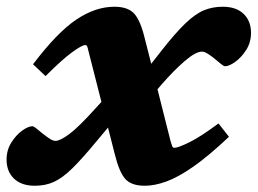

<svg xmlns="http://www.w3.org/2000/svg" viewBox="-51 -552 784 584"><path d="M645.5 -136Q583.5 -77.5 537.2 -45.2Q491 -13 455.2 0Q419.5 13 389.5 13Q348.5 13 330 -7.8Q311.5 -28.5 298 -83.5L277.5 -164L242 -121.5Q199 -69.5 169.2 -40.2Q139.5 -11 113.5 1Q87.5 13 55 13Q14 13 -8.5 -8.8Q-31 -30.5 -31 -66.5Q-31 -95.5 -16.5 -118.5Q-2 -141.5 16.5 -154.8Q35 -168 47.5 -168Q51.5 -168 60 -161Q68.5 -154 79 -145.5Q89 -137.5 99.5 -130.5Q110 -123.5 118 -123.5Q131.5 -123.5 159.2 -143.8Q187 -164 241 -224L257.5 -242L218 -397Q215.5 -408.5 213.8 -411.8Q212 -415 208.5 -415Q198.5 -415 168.5 -393.2Q138.5 -371.5 87.5 -320.5L49.5 -356.5Q122.5 -453 180.8 -492.2Q239 -531.5 297 -531.5Q338.5 -531.5 357.5 -510.2Q376.5 -489 389.5 -434.5L409 -358L439.5 -397Q483 -452.5 513.5 -481.5Q544 -510.5 570 -521Q596 -531.5 626.5 -531.5Q667.5 -531.5 690 -509.8Q712.5 -488 712.5 -452Q712.5 -423 697.8 -400Q683 -377 664.5 -363.8Q646 -350.5 633.5 -350.5Q629.5 -350.5 620.2 -358.2Q611 -366 600.5 -374.5Q590.5 -382.5 580.5 -388.8Q570.5 -395 563.5 -395Q544 -395 510.2 -365.8Q476.5 -336.5 440 -294.5L428 -280.5L468 -122Q471.5 -110 473.2 -106.2Q475 -102.5 480 -102.5Q490.5 -102.5 524.5 -119Q558.5 -135.5 613.5 -176.5Z"/></svg>

Font: Newsreader 6pt
Style: Bold Italic
Weight: 700
Italic angle: -17°
Designer: Hugues Gentile
Foundry: Production Type
Version: Version 1.003; ttfautohint (v1.8.3)